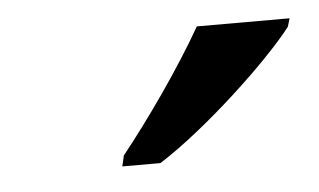

<svg xmlns="http://www.w3.org/2000/svg" viewBox="-28 -802 384 231"><g transform="rotate(-5 164.0 -686.0)"><path d="M112 -606H158C215 -642 295 -717 325 -756L328 -766H216C188 -717 147 -659 115 -619Z"/></g></svg>

Font: Noto Serif Condensed Medium
Style: Italic
Weight: 500
Width: 3
Italic angle: -12°
Designer: Monotype Design Team
Foundry: Monotype Imaging Inc.
Version: Version 2.013